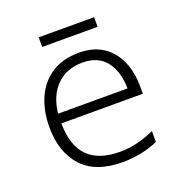

<svg xmlns="http://www.w3.org/2000/svg" viewBox="-125 -782 849 899"><g transform="rotate(-20 300.0 -332.0)"><path d="M337 10Q201 10 134.5 -63.5Q68 -137 68 -260Q68 -343 96.5 -406.5Q125 -470 180.5 -506Q236 -542 316 -542Q388 -542 436 -510Q484 -478 508.5 -422Q533 -366 533 -292V-259H127Q128 -147 181.5 -93.5Q235 -40 340 -40Q386 -40 428 -50.5Q470 -61 513 -80V-26Q470 -7 424.5 1.5Q379 10 337 10ZM474 -307Q473 -392 433.5 -442.5Q394 -493 316 -493Q238 -493 188 -444.5Q138 -396 128 -307ZM165 -626V-674H441V-626Z"/></g></svg>

Font: Noto Sans Mono Light
Style: Regular
Weight: 300
Designer: Monotype Design Team
Foundry: Monotype Imaging Inc.
Version: Version 2.014; ttfautohint (v1.8.4.7-5d5b)